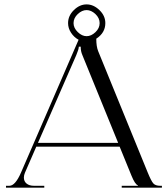

<svg xmlns="http://www.w3.org/2000/svg" viewBox="-20 -871 780 891"><path d="M468.8 -763.7Q468.8 -718.8 426.8 -691.4V-690.4Q426.8 -655.3 435.5 -633.8L666 -69.3Q681.6 -31.2 691.4 -20Q701.2 -8.8 723.6 -8.8H731.4V0H544.9V-8.8H620.1V-10.7Q606.4 -15.6 589.8 -56.6L535.2 -190.4H148.4L95.7 -69.3Q90.8 -57.6 90.8 -46.9Q90.8 -29.3 103.5 -19Q116.2 -8.8 137.7 -8.8H185.5V0H7.8V-8.8H23.4Q50.8 -8.8 77.1 -69.3L344.7 -686.5Q323.2 -698.2 309.6 -719.2Q295.9 -740.2 295.9 -763.7Q295.9 -797.9 322.8 -824.2Q349.6 -850.6 381.8 -850.6Q414.1 -850.6 441.4 -824.2Q468.8 -797.9 468.8 -763.7ZM321.3 -763.7Q321.3 -741.2 340.8 -722.2Q360.4 -703.1 381.8 -703.1Q403.3 -703.1 422.9 -721.7Q442.4 -740.2 442.4 -763.7Q442.4 -787.1 422.9 -805.7Q403.3 -824.2 381.8 -824.2Q360.4 -824.2 340.8 -805.7Q321.3 -787.1 321.3 -763.7ZM156.2 -208H528.3L362.3 -615.2Q354.5 -632.8 354.5 -654.3H345.7Q345.7 -642.6 334 -615.2Z"/></svg>

Font: FoglihtenNo07
Style: Regular
Weight: 500
Designer: gluk (gluksza@wp.pl)
Foundry: gluk (gluksza@wp.pl)
Version: Version 0.871